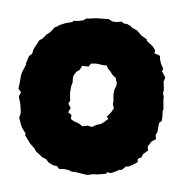

<svg xmlns="http://www.w3.org/2000/svg" viewBox="-83 -671 732 767"><g transform="rotate(10 283.0 -288.0)"><path d="M317 26 272 23 257 24 245 20 226 19 206 22 195 12H180L160 4L147 -8L132 -12L114 -24L104 -30L94 -42L74 -58L48 -88L50 -93L31 -115L24 -128L13 -152L16 -168L15 -178L8 -207L1 -225L-3 -235L3 -253L-10 -266L-9 -284V-319L-7 -334L3 -364L2 -370L9 -401L20 -413L22 -431L27 -443L39 -471L50 -479L63 -498L74 -508L80 -516L90 -532L104 -540L105 -543L130 -556L158 -566L157 -570L181 -574L199 -580L209 -589L218 -590L244 -596L250 -597L260 -598L297 -602L313 -595L333 -596L348 -601L364 -594L370 -596L388 -590L395 -584L416 -577L430 -566L437 -560L460 -549L463 -542L476 -534L488 -526L501 -512V-499L524 -493L527 -479L533 -464L546 -444L543 -433L552 -422L560 -411L556 -394L561 -373L563 -361L562 -348L567 -336L569 -316L575 -285L573 -276L576 -254V-238L567 -228V-192L562 -179L566 -162L551 -151L539 -128L543 -112L526 -95L522 -81L508 -72L510 -59L495 -47L478 -36L467 -34L453 -18L443 -16L425 -4L413 2H396L395 8L368 15L361 17L344 19L325 25ZM268 -162 278 -165 289 -168 297 -167 306 -166 316 -173 324 -178 331 -181 339 -184 352 -195 357 -201 365 -209 357 -217 362 -224 370 -235 374 -243 379 -254 376 -262 372 -271 373 -279 371 -292 369 -302 368 -311V-327L370 -334L373 -344V-357L368 -368L365 -376L353 -383L347 -389L339 -398L328 -407L321 -418L310 -417H302L289 -418H278L267 -416L259 -415L255 -409L251 -401H245L236 -400H225L222 -392L218 -382L207 -373L202 -364L198 -356L197 -344L199 -327L196 -314V-285L198 -275L199 -267L202 -256L201 -252L197 -241L202 -235L209 -225L205 -215L202 -207L210 -203L217 -199V-193L218 -182L231 -176L239 -174L253 -170Z"/></g></svg>

Font: Winky Rough Black
Style: Regular
Weight: 900
Designer: Simon Atzbach
Foundry: typofactur
Version: Version 1.206; ttfautohint (v1.8.4.7-5d5b)